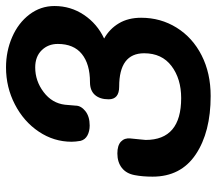

<svg xmlns="http://www.w3.org/2000/svg" viewBox="-61 -662 720 638"><g transform="rotate(-90 299.0 -343.0)"><path d="M559 -234Q559 -169 526 -116Q493 -63 434 -33Q375 -3 299 -3Q179 -3 105 -52.5Q31 -102 31 -196Q31 -229 36 -255Q41 -283 60 -298Q79 -313 108 -313Q135 -313 147.5 -301Q160 -289 158 -270L155 -240L153 -219Q153 -101 292 -101Q356 -101 398.5 -133Q441 -165 441 -224Q441 -307 330 -307Q288 -307 288 -342Q288 -371 302.5 -387.5Q317 -404 345 -404Q405 -404 438.5 -431Q472 -458 472 -511Q472 -543 451 -564.5Q430 -586 394 -586Q349 -586 312 -558Q275 -530 270 -487Q267 -457 267 -452Q267 -434 249 -419.5Q231 -405 201 -405Q182 -405 168 -412.5Q154 -420 150 -435Q147 -452 147 -465Q147 -524 180.5 -574Q214 -624 271 -653.5Q328 -683 394 -683Q448 -683 495 -662.5Q542 -642 570 -605Q598 -568 598 -522Q598 -468 568.5 -424Q539 -380 490 -357Q522 -339 540.5 -308Q559 -277 559 -234Z"/></g></svg>

Font: Mali SemiBold
Style: Italic
Weight: 600
Italic angle: -10°
Version: Version 1.000; ttfautohint (v1.6)